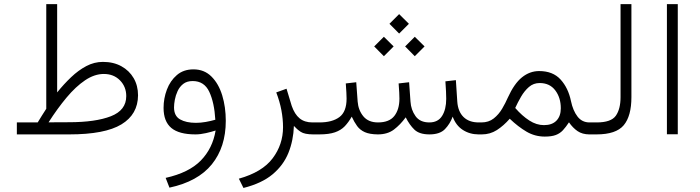

<svg xmlns="http://www.w3.org/2000/svg" viewBox="-20 -658 3425 940"><path d="M164.6 -58.6Q174.8 -75.7 185.3 -92.3Q195.8 -108.9 206.5 -125.5V-637.7H259.8V-205.6Q292.5 -246.1 328.1 -280Q363.8 -314 402.6 -334.5Q441.4 -355 483.9 -355Q535.6 -355 574.2 -333.7Q612.8 -312.5 634.3 -275.6Q655.8 -238.8 655.8 -191.4Q655.3 -98.1 574.5 -49.1Q493.7 0 318.8 0H62.5V-58.6ZM316.9 -59.6Q447.8 -59.6 522.9 -88.9Q598.1 -118.2 598.1 -187.5Q598.1 -233.4 567.4 -264.6Q536.6 -295.9 488.3 -295.9Q442.4 -295.9 396.5 -264.9Q350.6 -233.9 305.9 -180.4Q261.2 -127 217.8 -59.1Z M1035.6 -19Q1016.1 -12.7 988.5 -6.3Q960.9 0 937 0Q856.4 0 818.6 -31.7Q780.8 -63.5 780.8 -129.9Q780.8 -176.3 797.1 -219.5Q813.5 -262.7 845.9 -290.5Q878.4 -318.4 927.2 -318.4Q980 -318.4 1015.1 -283.4Q1050.3 -248.5 1067.9 -191.2Q1085.4 -133.8 1085.4 -66.4Q1085.4 62 1017.1 146.5Q948.7 231 809.6 260.7L791 212.9Q904.8 187.5 962.9 128.2Q1021 68.8 1035.6 -19ZM1034.2 -71.8Q1029.3 -155.8 1004.6 -208.5Q980 -261.2 923.3 -261.2Q895 -261.2 877.2 -247.3Q859.4 -233.4 849.6 -212.2Q839.8 -190.9 835.9 -169.4Q832 -147.9 832 -132.3Q832 -90.3 861.6 -73.5Q891.1 -56.6 939.5 -56.6Q962.4 -56.6 987.3 -61Q1012.2 -65.4 1034.2 -71.8Z M1418.9 -41.5Q1416.5 29.8 1392.1 90.3Q1367.7 150.9 1314.7 195.3Q1261.7 239.7 1171.9 262.2L1149.4 216.8Q1264.2 184.6 1314.9 116.9Q1365.7 49.3 1365.7 -35.2Q1365.7 -75.2 1357.7 -118.2Q1349.6 -161.1 1332.5 -205.6L1382.8 -223.6L1408.2 -139.6Q1422.4 -98.6 1446.8 -78.6Q1471.2 -58.6 1509.8 -58.6H1528.8V0H1514.2Q1471.2 0 1452.4 -12.5Q1433.6 -24.9 1418.9 -41.5Z M1886.7 -541.5 1934.1 -588.9 1981.9 -541.5 1934.1 -493.7ZM1963.4 -430.7 2010.7 -478 2058.6 -430.7 2010.7 -382.8ZM1812 -430.7 1859.4 -478 1907.2 -430.7 1859.4 -382.8ZM2082 -58.6Q2124.5 -58.6 2144.5 -90.6Q2164.6 -122.6 2164.6 -174.3Q2164.6 -189.5 2163.6 -210.9Q2162.6 -232.4 2160.6 -259.8L2211.9 -265.6L2218.8 -160.6Q2222.2 -111.8 2249.3 -85.2Q2276.4 -58.6 2323.7 -58.6H2338.4V0H2323.7Q2279.8 0 2245.8 -22Q2211.9 -43.9 2196.3 -86.9Q2183.1 -51.3 2158.2 -25.6Q2133.3 0 2082.5 0Q2033.2 0 2009 -23.2Q1984.9 -46.4 1966.3 -83.5Q1939.9 -47.4 1908.7 -23.7Q1877.4 0 1829.6 0Q1789.6 -0.5 1766.1 -11Q1742.7 -21.5 1728.5 -40.8Q1714.4 -60.1 1702.1 -86.9Q1686.5 -59.6 1668 -40Q1649.4 -20.5 1620.1 -10.3Q1590.8 0 1543 0H1509.3V-58.6H1543.9Q1606.4 -58.6 1641.6 -84.7Q1676.8 -110.8 1676.8 -175.3Q1676.8 -186.5 1675.8 -205.3Q1674.8 -224.1 1672.9 -249.5L1724.1 -255.4L1731 -160.6Q1734.4 -118.2 1759 -88.4Q1783.7 -58.6 1830.6 -58.6Q1885.7 -58.6 1910.6 -90.3Q1935.5 -122.1 1935.5 -175.3Q1935.5 -186.5 1934.6 -205.1Q1933.6 -223.6 1931.6 -249.5L1982.9 -255.4L1989.7 -160.6Q1992.2 -120.6 2014.2 -89.6Q2036.1 -58.6 2082 -58.6Z M2475.6 -76.7Q2445.8 -42.5 2412.6 -21.2Q2379.4 0 2339.4 0H2318.8V-58.6H2336.9Q2372.6 -58.6 2397.2 -78.1Q2421.9 -97.7 2438.5 -126Q2455.1 -154.3 2466.3 -180.2Q2497.6 -249 2535.6 -279.5Q2573.7 -310.1 2619.6 -310.1Q2687 -310.1 2724.6 -268.6Q2762.2 -227.1 2775.4 -163.1Q2785.2 -116.2 2807.4 -87.4Q2829.6 -58.6 2866.2 -58.6H2880.9V0H2866.2Q2831.1 0 2807.6 -16.1Q2784.2 -32.2 2765.6 -59.1Q2750.5 -36.1 2736.1 -20.5Q2721.7 -4.9 2701.2 2.9Q2680.7 10.7 2647 10.7Q2599.1 10.7 2558.1 -13.2Q2517.1 -37.1 2475.6 -76.7ZM2502.4 -129.4Q2536.1 -90.8 2571.3 -68.1Q2606.4 -45.4 2643.1 -45.4Q2683.1 -45.4 2704.3 -67.4Q2725.6 -89.4 2725.6 -127.9Q2725.6 -179.7 2698.5 -215.6Q2671.4 -251.5 2622.1 -251.5Q2591.8 -251.5 2569.6 -232.2Q2547.4 -212.9 2531 -184.6Q2514.6 -156.2 2502.4 -129.4Z M2861.3 0V-58.6H2900.9Q2972.2 -58.6 2995.1 -91.6Q3018.1 -124.5 3018.1 -182.1V-637.7H3071.3V-182.6Q3071.3 -89.8 3033.7 -44.9Q2996.1 0 2900.4 0Z M3245.1 -637.7H3298.3V-0.5H3245.1Z"/></svg>

Font: Vazir Thin WOL-UI
Style: Thin-WOL-UI
Weight: 100
Designer: Saber Rastikerdar
Foundry: Saber Rastikerdar
Version: Version 30.1.0